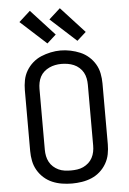

<svg xmlns="http://www.w3.org/2000/svg" viewBox="-64 -1030 728 1084"><g transform="rotate(-5 300.0 -488.0)"><path d="M300 8Q272 8 243.5 3.5Q215 -1 189 -12Q163 -23 141.5 -42Q120 -61 105.5 -86Q91 -111 85.5 -139Q80 -167 80 -195V-540Q80 -568 85.5 -596.5Q91 -625 105.5 -649.5Q120 -674 141.5 -693Q163 -712 189 -723Q215 -734 243.5 -740Q272 -746 300 -746Q328 -746 356.5 -740Q385 -734 411 -723Q437 -712 458.5 -693Q480 -674 494.5 -649.5Q509 -625 514.5 -596.5Q520 -568 520 -540V-195Q520 -167 514.5 -139Q509 -111 494.5 -86Q480 -61 458.5 -42Q437 -23 411 -12Q385 -1 356.5 3.5Q328 8 300 8ZM300 -66Q318 -66 336 -68.5Q354 -71 370 -78.5Q386 -86 399.5 -98Q413 -110 421.5 -126Q430 -142 433.5 -159.5Q437 -177 437 -195V-540Q437 -558 433.5 -576Q430 -594 421.5 -609.5Q413 -625 399 -637.5Q385 -650 368.5 -657Q352 -664 334 -667Q316 -670 298 -670Q280 -670 262.5 -666.5Q245 -663 229 -655.5Q213 -648 199.5 -636Q186 -624 178 -608.5Q170 -593 166.5 -575.5Q163 -558 163 -540V-195Q163 -177 166.5 -159.5Q170 -142 178.5 -126Q187 -110 200.5 -98Q214 -86 230 -78.5Q246 -71 264 -68.5Q282 -66 300 -66ZM400 -792 253 -926 317 -984 451 -838ZM230 -792 83 -926 147 -984 281 -838Z"/></g></svg>

Font: Zed Sans Extended
Style: Regular
Weight: 400
Width: 7
Designer: Belleve Invis
Foundry: Belleve Invis
Version: Version 1.0.0; ttfautohint (v1.8.4)